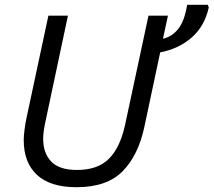

<svg xmlns="http://www.w3.org/2000/svg" viewBox="-20 -780 901 810"><path d="M302.7 9.8Q191.9 9.8 136 -42.2Q80.1 -94.2 80.1 -189Q80.1 -207 83.3 -231.7Q86.4 -256.3 91.3 -279.8L184.1 -713.9H266.6L173.3 -274.4Q162.1 -225.6 162.1 -193.8Q162.1 -134.3 196 -98.6Q230 -63 304.7 -63Q392.1 -63 439.2 -109.9Q486.3 -156.7 507.3 -251.5L606.4 -713.9H688.5L667.5 -616.7Q706.1 -625 732.4 -658.7Q758.8 -692.4 769.5 -759.8H856.4L860.8 -749Q843.8 -670.4 789.3 -622.3Q734.9 -574.2 655.8 -559.1L588.9 -244.1Q563.5 -125 497.3 -57.6Q431.2 9.8 302.7 9.8Z"/></svg>

Font: Open Sans
Style: Italic
Weight: 400
Italic angle: -12°
Designer: Monotype Design Team
Foundry: Monotype Imaging Inc.
Version: Version 3.000; ttfautohint (v1.8.4)